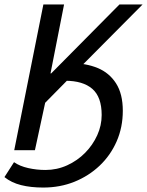

<svg xmlns="http://www.w3.org/2000/svg" viewBox="-31 -675 661 863"><path d="M33 0 164 -655H257L196 -345H199L506 -655H610L309 -352L172 -213L126 0ZM163 168Q107 168 63.5 157Q20 146 -11 121L32 54Q58 72 96 80.5Q134 89 173 89Q225 89 271 68Q317 47 351.5 12Q386 -23 406 -67Q426 -111 426 -158Q426 -239 384 -275.5Q342 -312 262 -312L289 -391Q355 -391 407.5 -369.5Q460 -348 490.5 -300.5Q521 -253 521 -177Q521 -103 493.5 -40Q466 23 417 69.5Q368 116 303.5 142Q239 168 163 168Z"/></svg>

Font: Source Sans 3 Medium
Style: Italic
Weight: 500
Italic angle: -11°
Designer: Paul D. Hunt
Foundry: Adobe
Version: Version 3.052;hotconv 1.1.0;makeotfexe 2.6.0